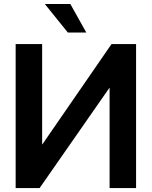

<svg xmlns="http://www.w3.org/2000/svg" viewBox="-20 -950 767 970"><path d="M59.1 -727.5H192.9V-221.2H194.3L543.5 -727.5H667.5V0H533.7V-505.4H532.2L180.2 0H59.1ZM322.8 -785.6 206.5 -929.7H335.4L416 -785.6Z"/></svg>

Font: Inter Display Semi Bold
Style: Regular
Weight: 600
Designer: Rasmus Andersson
Foundry: rsms
Version: Version 4.000;git-37864ae